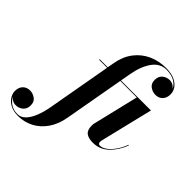

<svg xmlns="http://www.w3.org/2000/svg" viewBox="-465 -955 1411 1411"><g transform="rotate(45 240.5 -250.0)"><path d="M668.7 -163.1Q640.1 -88.1 588.9 -39.2Q537.6 9.8 465.6 9.8Q419.2 9.8 395.6 -9.2Q372.1 -28.1 372.1 -73Q372.1 -76.7 372.6 -83.6Q373 -90.6 374 -95L460.2 -454.1H288.8L205.6 12.2Q191.4 91.8 152.7 147.1Q114 202.4 58.5 231.1Q2.9 259.8 -62 259.8Q-109.9 259.8 -142.2 242.2Q-174.6 224.6 -190.8 198.2Q-207 171.9 -207 146Q-207 107.7 -185.5 85.8Q-164.1 64 -130.4 64Q-100.3 64 -74.7 82.2Q-49.1 100.3 -49.1 137.9Q-49.1 175.5 -72.9 195.6Q-96.7 215.6 -128.9 215.6Q-149.7 215.6 -166.1 205.4Q-182.6 195.3 -188.7 180.7Q-181.2 206.1 -150.4 229.5Q-119.6 252.9 -73.5 252.9Q-38.6 252.9 -11.5 225.1Q15.6 197.3 34.5 149.2Q53.5 101.1 64 40L151.9 -454.1H68.8V-460H152.8L162.1 -512.2Q176.3 -592.3 218.3 -647.5Q260.3 -702.6 322.6 -731.2Q385 -759.8 460 -759.8Q515.6 -759.8 551 -742.9Q586.4 -726.1 603.3 -700.1Q620.1 -674.1 620.1 -646Q620.1 -607.7 598.6 -585.8Q577.1 -564 543.5 -564Q513.4 -564 487.7 -582.2Q461.9 -600.3 461.9 -637.9Q461.9 -675.5 485.8 -695.6Q509.8 -715.6 542 -715.6Q562.7 -715.6 579.2 -705.4Q595.7 -695.3 602.5 -680.7Q593.5 -709.5 559.7 -731.2Q525.9 -752.9 471.4 -752.9Q404.8 -752.9 362.8 -693.7Q320.8 -634.5 304.2 -540L289.8 -460H601.6L502 -50Q501.2 -45.7 500.6 -40.6Q500 -35.6 500 -32Q500 -23.7 504.2 -17.6Q508.3 -11.5 518.1 -11.5Q543.9 -11.5 571.3 -31.6Q598.6 -51.8 622.8 -86.4Q647 -121.1 663.3 -165Z"/></g></svg>

Font: Bodoni* 36
Style: Bold Italic
Weight: 700
Italic angle: -13°
Version: Version 2.000; ttfautohint (v1.8.1)